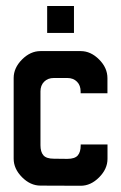

<svg xmlns="http://www.w3.org/2000/svg" viewBox="-20 -610 397 631"><path d="M135 -590.3H223.1V-501.8H135ZM245.2 -442.1ZM245 -308.9V-303.5H333.1V-353.1C333.1 -375.8 324.1 -396.1 305.7 -414.5C287.4 -432.9 267.2 -442.1 245.2 -442.1H157H113C91 -442.1 70.8 -432.9 52.4 -414.5C34.1 -396.1 24.9 -375.8 24.9 -353.7V-221.1V-88.4C24.9 -66.3 34.1 -46.1 52.4 -27.6C70.8 -9.2 91 0 113 0C157.3 -0.1 201.2 0.3 245.2 0.5C267.2 0.5 287.4 -8.7 305.7 -27.1C324.1 -45.6 333.3 -65.8 333.3 -87.9V-135.3H245.2V-132.1C245.2 -117.6 242 -106.6 235.6 -99.2C229.2 -91.7 217.7 -87.9 201.1 -87.9L157 -88.4C140.5 -88.4 129 -92.2 122.6 -99.7C116.2 -107.1 113 -118.1 113 -132.6V-221.1V-309.5C113 -322.8 117 -333.4 125.1 -341.5C133.2 -349.6 143.8 -353.7 157 -353.7H201.1C214.3 -353.7 225 -349.6 233 -341.5C241.1 -333.4 245 -322.8 245 -308.9ZM201.1 -353.7Z"/></svg>

Font: Ulica
Style: Regular
Weight: 400
Version: Version